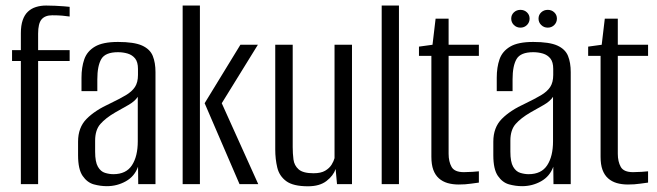

<svg xmlns="http://www.w3.org/2000/svg" viewBox="-20 -654 2333 682"><path d="M54.1 0V-437.4H22.8V-476H54.1V-536.2Q54.1 -563.3 60.6 -582.3Q67.1 -601.3 79.2 -612.6Q91.3 -624 107.8 -629.1Q124.3 -634.3 143.9 -634.3Q159.8 -634.3 176.3 -633.5Q192.8 -632.7 207.1 -631.6Q221.3 -630.4 227.4 -629.7V-595.3Q215.9 -597 201 -598.4Q186.2 -599.7 165.5 -599.7Q140.1 -599.7 127.7 -585.2Q115.4 -570.8 115.4 -534.4V-476H227.4V-437.4H115.4V0Z M359.6 7.3Q336.6 7.3 313.2 0.9Q289.8 -5.6 273.6 -29.1Q257.3 -52.6 257.3 -102.5V-150.8Q257.3 -201.2 287.5 -231.7Q317.6 -262.2 370.9 -286.4Q404.9 -302.8 426.7 -315.7Q448.4 -328.5 459.3 -344.9Q470.1 -361.4 470.1 -387.8V-409.1Q470.1 -433.5 460.1 -446.1Q450 -458.7 433.7 -463.7Q417.4 -468.6 399 -468.6Q354.1 -468.6 339.9 -444.3Q325.7 -420.1 325.7 -372.3V-330.3H269.5V-378Q269.5 -415 279.4 -443.5Q289.3 -472 317.3 -488.5Q345.2 -505 399 -505Q456.3 -505 484.7 -492.2Q513.1 -479.3 522.7 -455.2Q532.3 -431.2 532.3 -398.1V0H471L470.3 -61.8Q458.2 -27.6 427 -10.1Q395.9 7.3 359.6 7.3ZM382.6 -35.3Q428.1 -35.3 448.7 -67Q469.4 -98.6 469.4 -152.1V-310.1Q458.9 -294 435.8 -280.9Q412.8 -267.7 389.3 -254.6Q355.2 -234.8 336.6 -213.6Q317.9 -192.3 317.9 -154.4V-115.5Q317.9 -78.7 327.8 -61.7Q337.7 -44.6 353 -40Q368.2 -35.3 382.6 -35.3Z M830.8 0 706.9 -287.4 833.9 -495H896L767.7 -287.3L897.3 0ZM628.8 0V-634.3H690.1V0Z M1074.1 7.7Q1021.5 7.7 996.8 -10.5Q972.1 -28.7 964.9 -58.8Q957.7 -88.8 957.7 -123.3V-495H1019.7V-131.4Q1019.7 -108.9 1022.4 -87.6Q1025.1 -66.3 1040.8 -52.4Q1056.6 -38.6 1093.6 -38.6Q1120.1 -38.6 1135.2 -47.7Q1150.3 -56.7 1158 -69.3Q1165.6 -81.9 1168.3 -92.2V-495H1230.3V0H1177.1L1172.2 -53.6Q1163.9 -29.7 1139.6 -11Q1115.3 7.7 1074.1 7.7Z M1335.8 0V-634.3H1397.1V0Z M1609.6 1.4Q1587.7 1.4 1569.7 -3.8Q1551.8 -9.1 1538.9 -20.6Q1526 -32.1 1519.1 -50.8Q1512.3 -69.4 1512.3 -97.2V-455.6H1468.2V-488.4L1516.3 -495L1527.3 -587.8H1573.5V-495H1681V-455.6H1573.5V-107.8Q1573.5 -80 1584 -61.2Q1594.4 -42.5 1627.6 -42.5Q1641.8 -42.5 1657.9 -43.6Q1673.9 -44.7 1681 -45.5V-5.4Q1673.2 -4.7 1653 -1.6Q1632.9 1.4 1609.6 1.4Z M1834.6 7.3Q1811.6 7.3 1788.2 0.9Q1764.8 -5.6 1748.6 -29.1Q1732.3 -52.6 1732.3 -102.5V-150.8Q1732.3 -201.2 1762.5 -231.7Q1792.6 -262.2 1845.9 -286.4Q1879.9 -302.8 1901.7 -315.7Q1923.4 -328.5 1934.3 -344.9Q1945.1 -361.4 1945.1 -387.8V-409.1Q1945.1 -433.5 1935.1 -446.1Q1925 -458.7 1908.7 -463.7Q1892.4 -468.6 1874 -468.6Q1829.1 -468.6 1814.9 -444.3Q1800.7 -420.1 1800.7 -372.3V-330.3H1744.5V-378Q1744.5 -415 1754.4 -443.5Q1764.3 -472 1792.3 -488.5Q1820.2 -505 1874 -505Q1931.3 -505 1959.7 -492.2Q1988.1 -479.3 1997.7 -455.2Q2007.3 -431.2 2007.3 -398.1V0H1946L1945.3 -61.8Q1933.2 -27.6 1902 -10.1Q1870.9 7.3 1834.6 7.3ZM1857.6 -35.3Q1903.1 -35.3 1923.7 -67Q1944.4 -98.6 1944.4 -152.1V-310.1Q1933.9 -294 1910.8 -280.9Q1887.8 -267.7 1864.3 -254.6Q1830.2 -234.8 1811.6 -213.6Q1792.9 -192.3 1792.9 -154.4V-115.5Q1792.9 -78.7 1802.8 -61.7Q1812.7 -44.6 1828 -40Q1843.2 -35.3 1857.6 -35.3ZM1828.7 -555.8Q1814.9 -555.8 1805.4 -565.2Q1795.9 -574.6 1795.9 -587.9Q1795.9 -601.2 1805.4 -610.1Q1814.9 -619 1828.7 -619Q1842.4 -619 1851.8 -610.1Q1861.2 -601.2 1861.2 -587.9Q1861.2 -574.6 1851.8 -565.2Q1842.4 -555.8 1828.7 -555.8ZM1925.7 -555.8Q1911.9 -555.8 1902.4 -565.2Q1892.9 -574.6 1892.9 -587.9Q1892.9 -601.2 1902.4 -610.1Q1911.9 -619 1925.7 -619Q1939.4 -619 1948.8 -610.1Q1958.2 -601.2 1958.2 -587.9Q1958.2 -574.6 1948.8 -565.2Q1939.4 -555.8 1925.7 -555.8Z M2210.6 1.4Q2188.7 1.4 2170.7 -3.8Q2152.8 -9.1 2139.9 -20.6Q2127 -32.1 2120.1 -50.8Q2113.3 -69.4 2113.3 -97.2V-455.6H2069.2V-488.4L2117.3 -495L2128.3 -587.8H2174.5V-495H2282V-455.6H2174.5V-107.8Q2174.5 -80 2185 -61.2Q2195.4 -42.5 2228.6 -42.5Q2242.8 -42.5 2258.9 -43.6Q2274.9 -44.7 2282 -45.5V-5.4Q2274.2 -4.7 2254 -1.6Q2233.9 1.4 2210.6 1.4Z"/></svg>

Font: Alumni Sans Thin
Style: Regular
Weight: 100
Designer: Robert E. Leuschke
Foundry: Robert E. Leuschke
Version: Version 1.018